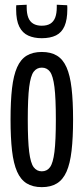

<svg xmlns="http://www.w3.org/2000/svg" viewBox="-20 -760 343 790"><path d="M23.4 -268.1Q23.4 -343.7 29.5 -396.9Q35.7 -450 50.3 -483Q64.9 -516 89.9 -531.1Q114.9 -546.2 152 -546.2Q189.2 -546.2 214.2 -531.1Q239.2 -516 253.8 -483Q268.4 -450 274.5 -396.9Q280.7 -343.7 280.7 -268.1Q280.7 -193.2 274.5 -140Q268.4 -86.8 253.8 -53.8Q239.2 -20.8 214.2 -5.4Q189.2 10 152 10Q114.9 10 89.9 -5.4Q64.9 -20.8 50.3 -53.8Q35.7 -86.8 29.5 -140Q23.4 -193.2 23.4 -268.1ZM94.3 -268.1Q94.3 -181 100.1 -134.9Q105.9 -88.8 118.6 -72Q131.2 -55.1 152 -55.1Q173.2 -55.1 185.7 -72Q198.2 -88.8 204 -134.9Q209.8 -181 209.8 -268.1Q209.8 -356.2 204 -402.1Q198.2 -448 185.7 -464.9Q173.2 -481.7 152 -481.7Q131.2 -481.7 118.6 -464.9Q105.9 -448 100.1 -402.1Q94.3 -356.2 94.3 -268.1ZM151.7 -602.8Q120.1 -602.8 96.4 -613.5Q72.6 -624.1 59.5 -650Q46.4 -675.9 46.4 -721.9Q46.4 -726.2 46.4 -730.5Q46.4 -734.9 47 -738.5L89.8 -740.5Q89.8 -737.5 89.8 -734.9Q89.8 -732.4 89.8 -730.4Q89.8 -704.8 96.3 -687.9Q102.7 -671 116.8 -662.6Q130.9 -654.2 151.7 -654.2Q173.6 -654.2 187.2 -662.6Q200.7 -671 207.2 -687.9Q213.6 -704.8 213.6 -730.4Q213.6 -732.4 213.6 -734.9Q213.6 -737.5 213.6 -740.5L256.4 -738.5Q257 -734.9 257 -730.5Q257 -726.2 257 -721.9Q257 -679 245.5 -652.5Q233.9 -626 210.5 -614.4Q187 -602.8 151.7 -602.8Z"/></svg>

Font: Georama ExtraCondensed Thin
Style: Regular
Weight: 100
Width: 2
Designer: Jean-Baptiste Levee
Foundry: Production Type
Version: Version 1.001